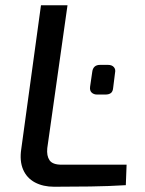

<svg xmlns="http://www.w3.org/2000/svg" viewBox="-20 -710 553 731"><path d="M237 -690 160 -146Q157 -117 168.5 -100Q180 -83 214 -83H462L459 -5Q394 -1 323.5 0Q253 1 186 1Q144 1 113 -15.5Q82 -32 68 -64.5Q54 -97 61 -143L136 -690ZM350 -350Q337 -350 329 -357.5Q321 -365 323 -380L331 -435Q334 -463 361 -463H391Q406 -463 413.5 -454.5Q421 -446 418 -433L411 -377Q410 -362 402.5 -356Q395 -350 381 -350Z"/></svg>

Font: Exo 2 Medium
Style: Italic
Weight: 500
Italic angle: -8°
Designer: Natanael Gama
Foundry: Natanael Gama
Version: Version 2.010